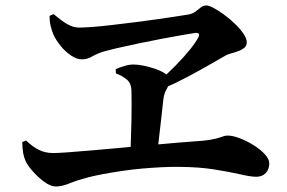

<svg xmlns="http://www.w3.org/2000/svg" viewBox="-20 -710 1040 695"><path d="M553.3 -414.4Q587.4 -443.7 617.4 -474.5Q647.4 -505.4 668.9 -532.2Q690.4 -559.1 698.3 -575.5Q702.7 -583.8 699.1 -588Q695.5 -592.1 686.1 -590.6Q671.4 -588.5 638.5 -582.9Q605.7 -577.3 564.6 -569.4Q523.6 -561.5 482.1 -552.9Q440.6 -544.3 406.3 -536.3Q371.9 -528.3 354.5 -523.3Q329 -514.9 312.6 -505Q296.2 -495.2 275.9 -495.2Q257.8 -495.2 237 -509.2Q216.3 -523.2 199.4 -544Q182.5 -564.8 173.6 -584.3Q167.4 -598.8 163.3 -616.3Q159.2 -633.7 159.3 -652.7L174 -659Q189.8 -645.8 204.9 -634.6Q219.9 -623.4 235.4 -616.8Q250.8 -610.2 266.3 -610.2Q284.6 -610.2 316.4 -612.6Q348.2 -615 387.3 -619.7Q426.5 -624.3 467.8 -629.5Q509.2 -634.7 547.6 -640.1Q586 -645.5 616.3 -650.3Q646.6 -655 663.7 -657.8Q678.8 -661.2 688.5 -668.7Q698.3 -676.3 706.9 -683.3Q715.6 -690.3 727.4 -690.3Q735.9 -690.3 753.3 -681.1Q770.7 -672 791.4 -656.8Q812 -641.6 830.7 -623.5Q849.5 -605.5 861.3 -588.1Q873.2 -570.7 873.2 -556.7Q873.2 -543.9 863.8 -536.4Q854.4 -529 841.4 -524.4Q828.5 -519.8 816.3 -516.6Q804.2 -513.3 797.9 -509.8Q771.6 -494.8 736.5 -474.6Q701.4 -454.5 659 -431.8Q616.6 -409.2 565.7 -387.1ZM182.5 -34.9Q163 -34.9 139.9 -52Q116.8 -69.1 97.9 -90.8Q78.9 -112.6 72.2 -128.1Q66.4 -141.5 63.8 -156.5Q61.2 -171.5 60.6 -195.7L74.3 -201.5Q95.6 -180.7 119.3 -168.3Q142.9 -156 172.3 -156Q188.6 -156 224.8 -158.6Q261 -161.2 310.9 -165.5Q360.8 -169.8 416.7 -174.9Q472.5 -180 528 -185.2Q583.6 -190.3 632.7 -194.3Q681.8 -198.3 716.6 -200.8Q745.1 -204 761 -208.1Q776.8 -212.3 786 -215.8Q795.2 -219.3 803.1 -219.3Q823 -219.3 848.6 -209.3Q874.3 -199.3 898.6 -184.1Q922.9 -169 938.8 -151.5Q954.7 -134.1 954.7 -118.5Q954.7 -97.5 942.1 -83.8Q929.5 -70.1 907.6 -70.1Q888.1 -70.1 849.6 -79Q811 -87.8 755.9 -96.6Q700.8 -105.4 631.5 -105.9Q601.4 -106.5 566.2 -104.8Q530.9 -103 494.2 -99.8Q457.5 -96.5 421.7 -91.2Q385.8 -85.9 353.5 -79.9Q321.1 -73.9 295.4 -67.1Q259.5 -57.7 231.7 -46.3Q203.9 -34.9 182.5 -34.9ZM451.9 -149.5Q452.9 -178.5 454 -210.3Q455.2 -242 455.8 -272.6Q456.4 -303.2 456.4 -330.6Q456.4 -358.1 455.9 -379.3Q455.6 -409.5 437.7 -423.3Q419.7 -437.2 399.6 -444.3L398.8 -459.7Q412 -465.9 430.2 -471.2Q448.4 -476.5 463.1 -476.5Q479.6 -476.5 501.2 -472Q522.7 -467.5 544.1 -460Q565.4 -452.4 579.6 -442.4Q593.7 -432.4 593.9 -420.8Q594.5 -409 589.7 -400.1Q585 -391.2 579.2 -379.4Q573.5 -367.7 571 -347.9Q568.6 -322.1 564.6 -289.3Q560.7 -256.6 556.8 -221.4Q553 -186.1 548.8 -151.7Z"/></svg>

Font: Noto Serif SC ExtraLight
Style: Regular
Weight: 200
Designer: Ryoko NISHIZUKA 西塚涼子 (kana & ideographs); Frank Grießhammer (Latin, Greek & Cyrillic); Wenlong ZHANG 张文龙 (bopomofo); San
Foundry: Adobe
Version: Version 2.002-H1;hotconv 1.1.0;makeotfexe 2.6.0